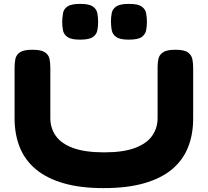

<svg xmlns="http://www.w3.org/2000/svg" viewBox="-20 -948 1069 988"><path d="M513 20Q394 20 307.5 -5Q221 -30 165 -76.5Q109 -123 82 -189.5Q55 -256 55 -340V-600Q55 -623 59 -644Q63 -665 82 -678.5Q101 -692 147 -692Q193 -692 212 -678.5Q231 -665 235 -644Q239 -623 239 -599V-340Q239 -289 267 -249Q295 -209 356 -186.5Q417 -164 516 -164Q615 -164 675.5 -187Q736 -210 763.5 -250Q791 -290 791 -341V-605Q791 -627 795.5 -646.5Q800 -666 819 -679Q838 -692 883 -692Q929 -692 947.5 -678Q966 -664 970 -643Q974 -622 974 -599V-338Q974 -255 947 -188.5Q920 -122 863.5 -75.5Q807 -29 720 -4.5Q633 20 513 20ZM643 -744Q597 -744 578 -757.5Q559 -771 555 -792.5Q551 -814 551 -837Q551 -860 555 -881Q559 -902 578.5 -915Q598 -928 644 -928Q690 -928 709 -914.5Q728 -901 732 -879.5Q736 -858 736 -835Q736 -813 732 -792Q728 -771 709 -757.5Q690 -744 643 -744ZM392 -744Q346 -744 327 -757.5Q308 -771 304 -792.5Q300 -814 300 -837Q301 -860 304.5 -881Q308 -902 327.5 -915Q347 -928 393 -928Q439 -928 458 -914.5Q477 -901 481 -879.5Q485 -858 485 -835Q485 -813 481 -792Q477 -771 458 -757.5Q439 -744 392 -744Z"/></svg>

Font: Fredoka Expanded
Style: Bold
Weight: 700
Width: 7
Designer: Ben Nathan
Foundry: Milena B. Brandão, Ben Nathan
Version: Version 2.001